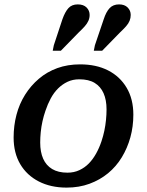

<svg xmlns="http://www.w3.org/2000/svg" viewBox="-20 -841 668 874"><path d="M442 -198Q450 -222 455 -246Q460 -270 462.5 -295Q465 -320 465 -343Q465 -386 451.5 -416.5Q438 -447 411 -463.5Q384 -480 341 -480Q311 -480 287 -468.5Q263 -457 244 -438Q225 -419 211 -393Q197 -367 187 -337Q179 -314 173.5 -289.5Q168 -265 165.5 -240Q163 -215 163 -192Q163 -149 176.5 -118.5Q190 -88 217.5 -71.5Q245 -55 287 -55Q317 -55 341.5 -66.5Q366 -78 384.5 -97Q403 -116 417.5 -142Q432 -168 442 -198ZM42 -215Q42 -269 55 -318.5Q68 -368 94 -409.5Q120 -451 157 -482.5Q194 -514 241 -531Q288 -548 345 -548Q418 -548 472 -520.5Q526 -493 556.5 -441.5Q587 -390 587 -319Q587 -265 573.5 -216Q560 -167 534.5 -125Q509 -83 472 -52.5Q435 -22 387.5 -4.5Q340 13 283 13Q211 13 156.5 -15Q102 -43 72 -94Q42 -145 42 -215ZM264 -753Q276 -787 291.5 -804Q307 -821 334 -821Q360 -821 374 -807Q388 -793 388 -773Q388 -759 382.5 -746.5Q377 -734 366 -721.5Q355 -709 337 -692L257 -610H220L225 -635ZM452 -753Q463 -787 479 -804Q495 -821 522 -821Q547 -821 561 -807Q575 -793 575 -773Q575 -759 570 -746.5Q565 -734 554 -721.5Q543 -709 525 -692L445 -610H407L412 -635Z"/></svg>

Font: Roboto Serif 20pt Medium
Style: Italic
Weight: 500
Italic angle: -10°
Version: Version 1.008